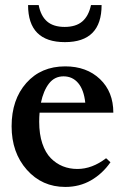

<svg xmlns="http://www.w3.org/2000/svg" viewBox="-20 -720 473 751"><path d="M233.9 -555.2Q89.8 -555.2 89.8 -700.2H131.3Q139.6 -657.2 164.3 -636Q189 -614.7 232.9 -614.7Q276.9 -614.7 301.8 -636Q326.7 -657.2 335.9 -700.2H377.4Q377.4 -555.2 233.9 -555.2ZM235.4 11.2Q144.5 11.2 85 -55.9Q25.4 -123 25.4 -226.1Q25.4 -330.6 83 -395.5Q140.6 -460.4 234.9 -460.4Q318.8 -460.4 371.1 -410.6Q423.3 -360.8 423.3 -279.3H134.8Q133.3 -261.7 133.3 -243.7Q133.3 -195.3 145.5 -158.9Q157.7 -122.6 178.7 -101.3Q199.7 -80.1 225.8 -69.6Q252 -59.1 282.7 -59.1Q340.3 -59.1 395 -101.1L412.1 -85.4Q380.9 -40.5 335.9 -14.6Q291 11.2 235.4 11.2ZM140.1 -318.4H313.5Q308.1 -368.7 285.9 -395Q263.7 -421.4 228.5 -421.4Q193.4 -421.4 171.6 -393.3Q149.9 -365.2 140.1 -318.4Z"/></svg>

Font: Elstob 8pt SemiBold
Style: Regular
Weight: 600
Designer: Peter S. Baker
Version: Version 1.015